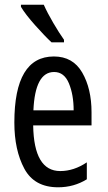

<svg xmlns="http://www.w3.org/2000/svg" viewBox="-20 -786 458 816"><path d="M209 -546Q41 -546 41 -265Q41 -148 83.5 -69Q126 10 227 10Q294 10 349 -24V-96Q294 -59 236 -59Q124 -59 121 -253H369V-309Q369 -409 329.5 -477.5Q290 -546 209 -546ZM210 -480Q253 -480 273 -431.5Q293 -383 293 -317H122Q129 -480 210 -480ZM166 -766H69V-757Q88 -725 129.5 -678.5Q171 -632 199 -606H252V-617Q232 -645 206.5 -688.5Q181 -732 166 -766Z"/></svg>

Font: Noto Sans Display Condensed
Style: Regular
Weight: 400
Width: 3
Designer: Monotype Design Team
Foundry: Monotype Imaging Inc.
Version: Version 1.900